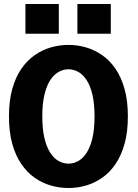

<svg xmlns="http://www.w3.org/2000/svg" viewBox="-20 -931 690 962"><path d="M323.3 11Q278 11 234.5 -1.6Q191 -14.1 153.2 -40.8Q115.4 -67.4 86.5 -109.7Q57.6 -152 41.2 -211.1Q24.9 -270.3 24.9 -348Q24.9 -425.2 41.2 -484.4Q57.6 -543.5 86.5 -585.6Q115.4 -627.6 153.2 -654.2Q191 -680.9 234.5 -693.4Q278 -706 323.3 -706Q368.1 -706 411.4 -693.4Q454.6 -680.9 492.6 -654.2Q530.6 -627.6 559.2 -585.6Q587.9 -543.5 604.3 -484.4Q620.7 -425.2 620.7 -348Q620.7 -270.3 604.3 -211.1Q587.9 -152 559.2 -109.7Q530.6 -67.4 492.6 -40.8Q454.6 -14.1 411.4 -1.6Q368.1 11 323.3 11ZM323.3 -111.1Q349 -111.1 372.4 -124.3Q395.8 -137.5 414.2 -165.9Q432.6 -194.2 443.2 -239.2Q453.7 -284.3 453.7 -348Q453.7 -411.2 443.2 -456.2Q432.6 -501.2 414.2 -529.4Q395.8 -557.5 372.4 -570.7Q349 -583.9 323.3 -583.9Q297.5 -583.9 273.7 -570.7Q249.9 -557.5 231.6 -529.4Q213.4 -501.2 202.6 -456.2Q191.9 -411.2 191.9 -348Q191.9 -284.3 202.6 -239.2Q213.4 -194.2 231.6 -165.9Q249.9 -137.5 273.7 -124.3Q297.5 -111.1 323.3 -111.1ZM107.4 -911.1H274.7V-761.9H107.4ZM367.8 -911.1H535.1V-761.9H367.8Z"/></svg>

Font: Trispace Thin
Style: Regular
Weight: 100
Designer: Tyler Finck
Foundry: Etcetera Type Company
Version: Version 1.210